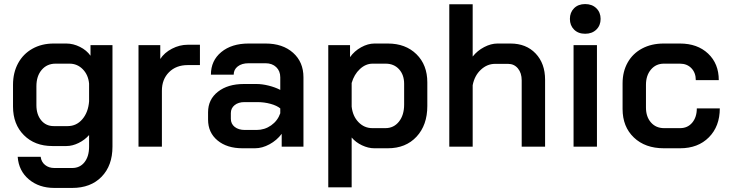

<svg xmlns="http://www.w3.org/2000/svg" viewBox="-20 -721 3589 944"><path d="M67 50H180Q183 75 201.5 90Q220 105 247 105H335Q373 105 395.5 76.5Q418 48 418 0V-57Q397 -33 366.5 -18Q336 -3 307 -3H237Q151 -3 97.5 -56.5Q44 -110 44 -197V-304Q44 -364 69 -410Q94 -456 139.5 -481.5Q185 -507 244 -507H306Q340 -507 373 -490.5Q406 -474 425 -447V-499H533V0Q533 93 479.5 148Q426 203 335 203H247Q172 203 122 161Q72 119 67 50ZM313 -101Q356 -101 385 -135Q414 -169 418 -223V-310Q414 -353 387 -380.5Q360 -408 322 -408H253Q211 -408 185 -377.5Q159 -347 159 -297V-204Q159 -158 182.5 -129.5Q206 -101 244 -101Z M661 -499H768V-431Q788 -462 825.5 -481.5Q863 -501 903 -501H963V-401H903Q846 -401 811 -366Q776 -331 776 -275V0H661Z M1003 -133V-169Q1003 -232 1051.5 -270Q1100 -308 1179 -308H1241Q1269 -308 1301 -300Q1333 -292 1358 -279V-341Q1358 -372 1338 -391Q1318 -410 1286 -410H1202Q1169 -410 1149 -394.5Q1129 -379 1129 -354H1017Q1017 -423 1068 -465Q1119 -507 1202 -507H1286Q1370 -507 1421 -461.5Q1472 -416 1472 -341V0H1365V-63Q1341 -31 1305 -11.5Q1269 8 1234 8H1172Q1096 8 1049.5 -30.5Q1003 -69 1003 -133ZM1241 -82Q1281 -82 1313 -104.5Q1345 -127 1358 -164V-188Q1341 -202 1310 -210.5Q1279 -219 1245 -219H1182Q1152 -219 1133.5 -204Q1115 -189 1115 -165V-137Q1115 -112 1134 -97Q1153 -82 1184 -82Z M1594 -499H1701V-440Q1722 -470 1755.5 -488.5Q1789 -507 1821 -507H1887Q1974 -507 2027.5 -454.5Q2081 -402 2081 -316V-200Q2081 -106 2028 -49Q1975 8 1887 8H1820Q1791 8 1760 -6.5Q1729 -21 1709 -45V200H1594ZM1875 -91Q1916 -91 1941.5 -123Q1967 -155 1967 -207V-309Q1967 -353 1942 -380.5Q1917 -408 1876 -408H1812Q1778 -408 1749.5 -381.5Q1721 -355 1709 -313V-197Q1714 -150 1742.5 -120.5Q1771 -91 1811 -91Z M2189 -700H2304V-443Q2327 -472 2360.5 -489.5Q2394 -507 2426 -507H2490Q2567 -507 2613.5 -458Q2660 -409 2660 -329V0H2545V-326Q2545 -362 2526.5 -384.5Q2508 -407 2478 -407H2414Q2375 -407 2344 -378Q2313 -349 2304 -302V0H2189Z M2782 -628Q2782 -660 2802.5 -680.5Q2823 -701 2857 -701Q2891 -701 2912 -680.5Q2933 -660 2933 -628Q2933 -596 2912 -575.5Q2891 -555 2857 -555Q2823 -555 2802.5 -575.5Q2782 -596 2782 -628ZM2800 -499H2915V0H2800Z M3041 -185V-311Q3041 -369 3066 -413.5Q3091 -458 3137 -482.5Q3183 -507 3243 -507H3323Q3409 -507 3461.5 -457.5Q3514 -408 3514 -327H3401Q3401 -363 3379.5 -385.5Q3358 -408 3323 -408H3244Q3205 -408 3180.5 -379Q3156 -350 3156 -304V-192Q3156 -147 3180.5 -119Q3205 -91 3245 -91H3324Q3361 -91 3383.5 -118Q3406 -145 3406 -188H3519Q3519 -100 3465.5 -46Q3412 8 3324 8H3244Q3152 8 3096.5 -45Q3041 -98 3041 -185Z"/></svg>

Font: Bai Jamjuree SemiBold
Style: Regular
Weight: 600
Version: Version 1.000; ttfautohint (v1.6)